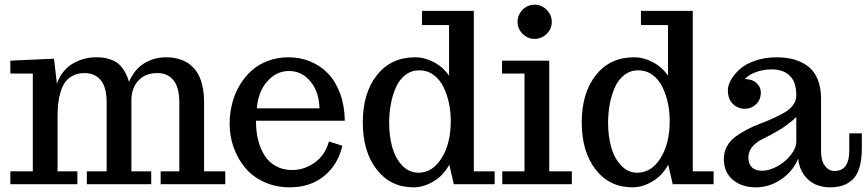

<svg xmlns="http://www.w3.org/2000/svg" viewBox="-20 -781 3674 814"><path d="M308.1 -54.7V0H23.9V-54.7H119.1V-469.2H23.9V-523.9L209 -532.2L221.2 -425.8Q231 -455.6 249.8 -478Q268.6 -500.5 291.5 -513.2Q314.5 -525.9 338.4 -532Q362.3 -538.1 386.2 -538.1Q403.3 -538.1 416.7 -536.6Q430.2 -535.2 448.2 -529.1Q466.3 -522.9 479.7 -512.5Q493.2 -502 506.1 -481.9Q519 -461.9 526.9 -434.1Q550.8 -488.3 592.3 -513.2Q633.8 -538.1 683.1 -538.1Q697.8 -538.1 710.9 -536.6Q724.1 -535.2 741 -530Q757.8 -524.9 771.7 -516.8Q785.6 -508.8 799.8 -494.1Q814 -479.5 823.5 -460.2Q833 -440.9 839.1 -412.1Q845.2 -383.3 845.2 -348.1V-54.7H935.1V0H661.1V-54.7H740.2V-347.2Q740.2 -410.6 715.3 -440.9Q690.4 -471.2 647 -471.2Q595.7 -471.2 566.4 -439Q537.1 -406.7 537.1 -356.9V-54.7H621.1V0H348.1V-54.7H432.1V-347.2Q432.1 -410.6 407.2 -440.9Q382.3 -471.2 338.9 -471.2Q310.5 -471.2 289.6 -460.4Q268.6 -449.7 256.3 -432.6Q244.1 -415.5 236.6 -390.4Q229 -365.2 226.6 -340.6Q224.1 -315.9 224.1 -286.1V-54.7Z M1068.8 -321.8H1334.5Q1332.5 -392.6 1295.7 -436.3Q1258.8 -480 1205.6 -480Q1151.9 -480 1113.3 -436.3Q1074.7 -392.6 1068.8 -321.8ZM953.6 -255.4Q953.6 -299.3 963.9 -340.8Q974.1 -382.3 995.1 -418Q1016.1 -453.6 1045.4 -480.5Q1074.7 -507.3 1115.2 -522.7Q1155.8 -538.1 1202.6 -538.1Q1252.4 -538.1 1295.4 -520.5Q1338.4 -502.9 1370.6 -469.5Q1402.8 -436 1421.9 -384.5Q1440.9 -333 1441.9 -269H1065.4V-265.1Q1065.4 -223.1 1074.5 -187Q1083.5 -150.9 1101.6 -122.1Q1119.6 -93.3 1149.7 -76.7Q1179.7 -60.1 1218.8 -60.1Q1269.5 -60.1 1314.2 -91.8Q1358.9 -123.5 1374.5 -181.2L1431.6 -163.1Q1412.6 -82.5 1354 -34.7Q1295.4 13.2 1208.5 13.2Q1148.9 13.2 1099.6 -9.5Q1050.3 -32.2 1018.8 -70.3Q987.3 -108.4 970.5 -156Q953.6 -203.6 953.6 -255.4Z M1884.8 -83Q1859.9 -36.6 1817.6 -11.7Q1775.4 13.2 1732.9 13.2Q1635.7 13.2 1576.9 -62.5Q1518.1 -138.2 1518.1 -262.2Q1518.1 -386.7 1577.9 -462.4Q1637.7 -538.1 1740.2 -538.1Q1780.8 -538.1 1820.1 -517.1Q1859.4 -496.1 1883.8 -460V-674.8H1769V-734.9H1988.8V-54.7H2077.1V0H1903.8ZM1757.8 -482.9Q1724.6 -482.9 1699 -463.4Q1673.3 -443.8 1658.7 -410.9Q1644 -377.9 1637 -339.6Q1629.9 -301.3 1629.9 -259.8Q1629.9 -205.1 1642.6 -158.4Q1655.3 -111.8 1684.3 -80.3Q1713.4 -48.8 1753.9 -48.8Q1813.5 -48.8 1852.3 -110.8Q1891.1 -172.9 1891.1 -268.1Q1891.1 -307.1 1883.3 -344Q1875.5 -380.9 1859.9 -412.6Q1844.2 -444.3 1817.9 -463.6Q1791.5 -482.9 1757.8 -482.9Z M2174.3 -688Q2174.3 -718.3 2195.6 -739.7Q2216.8 -761.2 2246.6 -761.2Q2275.9 -761.2 2297.6 -739.5Q2319.3 -717.8 2319.3 -688Q2319.3 -658.7 2297.6 -637.5Q2275.9 -616.2 2246.6 -616.2Q2216.8 -616.2 2195.6 -637.5Q2174.3 -658.7 2174.3 -688ZM2308.6 -523.9V-54.7H2404.3V0H2109.4V-54.7H2203.6V-469.2H2108.4V-523.9Z M2813 -83Q2788.1 -36.6 2745.8 -11.7Q2703.6 13.2 2661.1 13.2Q2564 13.2 2505.1 -62.5Q2446.3 -138.2 2446.3 -262.2Q2446.3 -386.7 2506.1 -462.4Q2565.9 -538.1 2668.5 -538.1Q2709 -538.1 2748.3 -517.1Q2787.6 -496.1 2812 -460V-674.8H2697.3V-734.9H2917V-54.7H3005.4V0H2832ZM2686 -482.9Q2652.8 -482.9 2627.2 -463.4Q2601.6 -443.8 2586.9 -410.9Q2572.3 -377.9 2565.2 -339.6Q2558.1 -301.3 2558.1 -259.8Q2558.1 -205.1 2570.8 -158.4Q2583.5 -111.8 2612.5 -80.3Q2641.6 -48.8 2682.1 -48.8Q2741.7 -48.8 2780.5 -110.8Q2819.3 -172.9 2819.3 -268.1Q2819.3 -307.1 2811.5 -344Q2803.7 -380.9 2788.1 -412.6Q2772.5 -444.3 2746.1 -463.6Q2719.7 -482.9 2686 -482.9Z M3152.8 -111.8Q3152.8 -87.4 3167.2 -72.3Q3181.6 -57.1 3210 -57.1Q3242.2 -57.1 3276.6 -76.4Q3311 -95.7 3333.5 -125Q3356 -154.3 3356 -181.2V-285.2Q3324.7 -254.4 3283.9 -230Q3243.2 -205.6 3217 -193.8Q3190.9 -182.1 3171.9 -161.6Q3152.8 -141.1 3152.8 -111.8ZM3633.8 -152.8Q3633.8 -104 3623.5 -70.3Q3613.3 -36.6 3593.8 -19Q3574.2 -1.5 3551.3 5.9Q3528.3 13.2 3497.6 13.2Q3464.8 13.2 3436.5 0.5Q3408.2 -12.2 3387.9 -40.5Q3367.7 -68.8 3363.8 -108.9Q3342.8 -55.7 3292.7 -21.2Q3242.7 13.2 3184.6 13.2Q3124.5 13.2 3086.7 -18.8Q3048.8 -50.8 3048.8 -106.9Q3048.8 -136.2 3062 -160.4Q3075.2 -184.6 3096.9 -200.7Q3118.7 -216.8 3146.2 -231.4Q3173.8 -246.1 3202.4 -256.6Q3231 -267.1 3258.5 -279.8Q3286.1 -292.5 3307.9 -305.2Q3329.6 -317.9 3342.8 -336.2Q3356 -354.5 3356 -377Q3356 -432.6 3328.6 -459.7Q3301.3 -486.8 3252 -486.8Q3217.3 -486.8 3186 -475.8Q3154.8 -464.8 3137.7 -445.8Q3168.9 -445.8 3187.3 -429Q3205.6 -412.1 3205.6 -389.2Q3205.6 -358.4 3185.5 -339.1Q3165.5 -319.8 3137.7 -319.8Q3108.9 -319.8 3087.4 -340.1Q3065.9 -360.4 3065.9 -398.9Q3065.9 -418.9 3078.9 -442.1Q3091.8 -465.3 3116 -487.3Q3140.1 -509.3 3181.6 -523.7Q3223.1 -538.1 3272.9 -538.1Q3313 -538.1 3345.7 -529.1Q3378.4 -520 3405 -500.2Q3431.6 -480.5 3446.3 -445.6Q3460.9 -410.6 3460.9 -362.8V-138.2Q3460.9 -119.1 3465.6 -101.8Q3470.2 -84.5 3483.9 -70.3Q3497.6 -56.2 3518.6 -56.2Q3580.6 -56.2 3580.6 -143.1V-215.8H3633.8Z"/></svg>

Font: Trocchi
Style: Regular
Weight: 400
Designer: vernon adams
Version: Version 1.0; ttfautohint (v0.8) -l 6 -r 50 -G 100